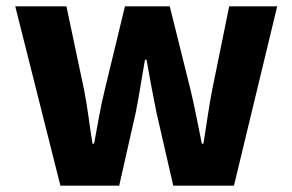

<svg xmlns="http://www.w3.org/2000/svg" viewBox="-20 -584 920 604"><path d="M170 0 28 -564H189L245 -299Q253 -257 258.5 -216Q264 -175 271 -132H276Q284 -175 291.5 -216.5Q299 -258 309 -299L373 -564H514L580 -299Q590 -257 598 -216Q606 -175 615 -132H620Q627 -175 633 -216Q639 -257 647 -299L701 -564H852L716 0H525L472 -231Q464 -270 456.5 -310.5Q449 -351 441 -396H436Q428 -351 421.5 -310.5Q415 -270 407 -230L355 0Z"/></svg>

Font: Noto Sans KR ExtraBold
Style: Regular
Weight: 800
Designer: Ryoko NISHIZUKA  (kana, bopomofo & ideographs); Paul D. Hunt (Latin, Greek & Cyrillic); Sandoll Communications , Soo-you
Foundry: Adobe
Version: Version 2.004-H2;hotconv 1.0.118;makeotfexe 2.5.65603